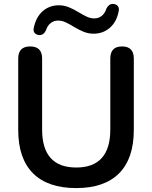

<svg xmlns="http://www.w3.org/2000/svg" viewBox="-20 -950 776 980"><path d="M369 10Q224 10 148.5 -65.5Q73 -141 73 -287V-651Q73 -713 134 -713Q195 -713 195 -651V-289Q195 -95 369 -95Q543 -95 543 -289V-651Q543 -713 603 -713Q663 -713 663 -651V-287Q663 -141 588 -65.5Q513 10 369 10ZM180 -771Q166 -772 157.5 -781Q149 -790 152 -806Q163 -862 197.5 -892.5Q232 -923 280 -923Q307 -923 331.5 -913Q356 -903 378 -889.5Q400 -876 420.5 -866Q441 -856 461 -856Q484 -856 500 -869.5Q516 -883 523 -906Q536 -931 557 -930Q572 -929 580.5 -920Q589 -911 586 -894Q576 -839 541 -808.5Q506 -778 458 -778Q431 -778 406.5 -788Q382 -798 360 -811.5Q338 -825 317.5 -835Q297 -845 277 -845Q255 -845 238.5 -832Q222 -819 215 -796Q203 -770 180 -771Z"/></svg>

Font: Chiron GoRound TC M
Style: Regular
Weight: 500
Designer: Ryoko NISHIZUKA 西塚涼子 (kana, bopomofo & ideographs); Paul D. Hunt (Latin, Greek & Cyrillic); Sandoll Communications 산돌커뮤니
Foundry: Adobe
Version: Version 1.000;hotconv 1.1.1;makeotfexe 2.6.0